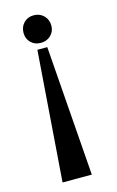

<svg xmlns="http://www.w3.org/2000/svg" viewBox="-108 -550 469 767"><g transform="rotate(-15 127.0 -166.5)"><path d="M56 -446Q56 -471 72 -487.5Q88 -504 113 -504Q138 -504 154.5 -487.5Q171 -471 171 -446Q171 -422 154.5 -406Q138 -390 113 -390Q88 -390 72 -406Q56 -422 56 -446ZM133 -367 173 171H52L92 -367Z"/></g></svg>

Font: Moniqa Paragraph
Style: Bold
Weight: 700
Designer: Rajesh Rajput
Foundry: Rajesh Rajput
Version: Version 1.000